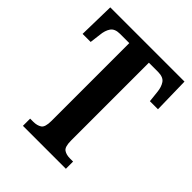

<svg xmlns="http://www.w3.org/2000/svg" viewBox="-202 -828 942 942"><g transform="rotate(45 269.0 -357.0)"><path d="M119 0V-50H141Q167 -50 184 -61Q201 -72 201 -116V-656H137Q101 -656 87 -635.5Q73 -615 70 -582L63 -526H7L11 -714H526L530 -526H474L468 -582Q465 -615 451 -635.5Q437 -656 400 -656H337V-116Q337 -72 353.5 -61Q370 -50 395 -50H417V0Z"/></g></svg>

Font: Noto Serif ExtraCondensed
Style: Bold
Weight: 700
Width: 2
Designer: Monotype Design Team
Foundry: Monotype Imaging Inc.
Version: Version 2.014; ttfautohint (v1.8.4.7-5d5b)